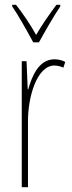

<svg xmlns="http://www.w3.org/2000/svg" viewBox="-20 -783 302 803"><path d="M119 -606H143C169 -653 203 -713 232 -756V-763H216C182 -717 157 -681 131 -637C107 -681 73 -730 47 -763H31V-756C53 -725 92 -656 119 -606ZM208 -535C141 -535 113 -462 98 -409H96L91 -527H71V0H97V-277C97 -380 135 -509 208 -509C222 -509 237 -504 245 -500L253 -524C239 -532 221 -535 208 -535Z"/></svg>

Font: Noto Sans Gurmukhi UI ExtraCondensed Thin
Style: Regular
Weight: 100
Width: 2
Designer: Jelle Bosma - Monotype Design Team
Foundry: Monotype Imaging Inc.
Version: Version 2.004